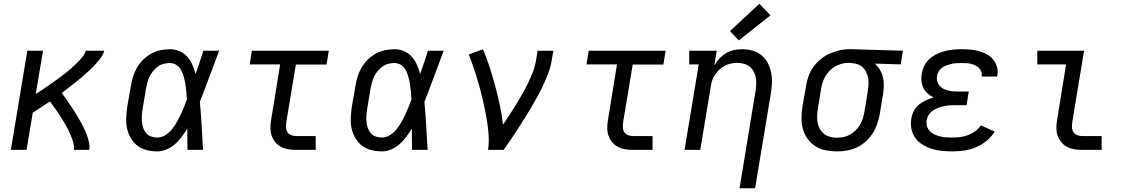

<svg xmlns="http://www.w3.org/2000/svg" viewBox="-20 -801 6040 1026"><path d="M38 0 126 -530H210L171 -299Q184 -307 196.5 -315Q209 -323 221 -331.5Q233 -340 245.5 -348.5Q258 -357 270 -365.5Q282 -374 294 -383Q306 -392 318 -401Q330 -410 341.5 -419.5Q353 -429 364 -439Q375 -449 386 -459.5Q397 -470 407 -481Q417 -492 426 -504Q435 -516 438 -530H537Q534 -515 525 -501.5Q516 -488 505.5 -475.5Q495 -463 484 -451Q473 -439 461 -428Q449 -417 437 -406Q425 -395 412.5 -384.5Q400 -374 387 -364Q374 -354 361.5 -344Q349 -334 336 -324Q323 -314 310 -304Q320 -291 329.5 -277Q339 -263 349 -249Q359 -235 368 -221Q377 -207 386 -192.5Q395 -178 403.5 -163Q412 -148 420 -133Q428 -118 435 -102Q442 -86 447.5 -69.5Q453 -53 456.5 -35.5Q460 -18 457 0H374Q377 -19 372 -37.5Q367 -56 360 -73.5Q353 -91 345 -107Q337 -123 327.5 -139Q318 -155 308.5 -170Q299 -185 289 -200Q279 -215 268 -230Q257 -245 247 -259Q224 -244 201 -228.5Q178 -213 155 -199L122 0Z M821 8Q792 8 764 1Q736 -6 714.5 -22.5Q693 -39 679 -63Q665 -87 659 -114.5Q653 -142 654.5 -171.5Q656 -201 660 -230L679 -340Q683 -365 690.5 -390Q698 -415 711.5 -438.5Q725 -462 744.5 -481.5Q764 -501 787.5 -514Q811 -527 837 -532.5Q863 -538 888 -538Q915 -538 939.5 -527.5Q964 -517 981 -497.5Q998 -478 1008.5 -454Q1019 -430 1025 -405Q1036 -436 1046.5 -467.5Q1057 -499 1067 -530H1151Q1125 -462 1100 -393.5Q1075 -325 1048 -257Q1054 -193 1057.5 -128.5Q1061 -64 1065 0H982Q981 -29 981 -57.5Q981 -86 981 -114Q967 -91 951 -69.5Q935 -48 915 -30.5Q895 -13 870.5 -2.5Q846 8 821 8ZM821 -66Q843 -66 863 -78.5Q883 -91 897.5 -108.5Q912 -126 923.5 -146Q935 -166 944.5 -186.5Q954 -207 962.5 -227.5Q971 -248 979 -269Q978 -289 976 -309Q974 -329 971 -348.5Q968 -368 963 -387.5Q958 -407 949.5 -424Q941 -441 925 -452.5Q909 -464 888 -464Q872 -464 855 -460Q838 -456 824 -445.5Q810 -435 798.5 -421.5Q787 -408 779.5 -392.5Q772 -377 767.5 -360.5Q763 -344 760 -328L742 -218Q739 -201 738 -183.5Q737 -166 738.5 -149.5Q740 -133 745.5 -117Q751 -101 761.5 -89Q772 -77 788 -71.5Q804 -66 821 -66Z M1563 0Q1541 0 1520 -3.5Q1499 -7 1481.5 -16.5Q1464 -26 1451 -41.5Q1438 -57 1431.5 -76.5Q1425 -96 1425 -117.5Q1425 -139 1429 -161L1477 -457H1314L1326 -530H1737L1725 -456H1561L1510 -149Q1508 -135 1508.5 -120.5Q1509 -106 1516 -95Q1523 -84 1536 -79Q1549 -74 1563 -74H1667V0Z M2021 8Q1992 8 1964 1Q1936 -6 1914.5 -22.5Q1893 -39 1879 -63Q1865 -87 1859 -114.5Q1853 -142 1854.5 -171.5Q1856 -201 1860 -230L1879 -340Q1883 -365 1890.5 -390Q1898 -415 1911.5 -438.5Q1925 -462 1944.5 -481.5Q1964 -501 1987.5 -514Q2011 -527 2037 -532.5Q2063 -538 2088 -538Q2115 -538 2139.5 -527.5Q2164 -517 2181 -497.5Q2198 -478 2208.5 -454Q2219 -430 2225 -405Q2236 -436 2246.5 -467.5Q2257 -499 2267 -530H2351Q2325 -462 2300 -393.5Q2275 -325 2248 -257Q2254 -193 2257.5 -128.5Q2261 -64 2265 0H2182Q2181 -29 2181 -57.5Q2181 -86 2181 -114Q2167 -91 2151 -69.5Q2135 -48 2115 -30.5Q2095 -13 2070.5 -2.5Q2046 8 2021 8ZM2021 -66Q2043 -66 2063 -78.5Q2083 -91 2097.5 -108.5Q2112 -126 2123.5 -146Q2135 -166 2144.5 -186.5Q2154 -207 2162.5 -227.5Q2171 -248 2179 -269Q2178 -289 2176 -309Q2174 -329 2171 -348.5Q2168 -368 2163 -387.5Q2158 -407 2149.5 -424Q2141 -441 2125 -452.5Q2109 -464 2088 -464Q2072 -464 2055 -460Q2038 -456 2024 -445.5Q2010 -435 1998.5 -421.5Q1987 -408 1979.5 -392.5Q1972 -377 1967.5 -360.5Q1963 -344 1960 -328L1942 -218Q1939 -201 1938 -183.5Q1937 -166 1938.5 -149.5Q1940 -133 1945.5 -117Q1951 -101 1961.5 -89Q1972 -77 1988 -71.5Q2004 -66 2021 -66Z M2588 0Q2593 -34 2591.5 -67.5Q2590 -101 2585.5 -134Q2581 -167 2574.5 -199Q2568 -231 2561 -262.5Q2554 -294 2545.5 -325.5Q2537 -357 2527.5 -388Q2518 -419 2507.5 -449.5Q2497 -480 2485 -510L2561 -538Q2581 -490 2597 -440.5Q2613 -391 2626.5 -340.5Q2640 -290 2651 -238.5Q2662 -187 2668 -135Q2687 -162 2704.5 -189.5Q2722 -217 2739 -244.5Q2756 -272 2772 -300.5Q2788 -329 2802 -358Q2816 -387 2827.5 -416.5Q2839 -446 2844 -477L2853 -530H2937L2928 -477Q2923 -445 2911 -413.5Q2899 -382 2885 -351Q2871 -320 2854.5 -290Q2838 -260 2821 -230.5Q2804 -201 2785.5 -172Q2767 -143 2748.5 -114Q2730 -85 2710.5 -56.5Q2691 -28 2671 0Z M3363 0Q3341 0 3320 -3.5Q3299 -7 3281.5 -16.5Q3264 -26 3251 -41.5Q3238 -57 3231.5 -76.5Q3225 -96 3225 -117.5Q3225 -139 3229 -161L3277 -457H3114L3126 -530H3537L3525 -456H3361L3310 -149Q3308 -135 3308.5 -120.5Q3309 -106 3316 -95Q3323 -84 3336 -79Q3349 -74 3363 -74H3467V0Z M3932 205 4017 -312Q4020 -331 4021 -349Q4022 -367 4019 -384.5Q4016 -402 4008 -417.5Q4000 -433 3987 -444Q3974 -455 3956.5 -460Q3939 -465 3920 -465Q3903 -465 3886 -461.5Q3869 -458 3853.5 -450Q3838 -442 3824.5 -429.5Q3811 -417 3801 -402Q3791 -387 3785.5 -370.5Q3780 -354 3778 -337L3722 0H3638L3714 -457H3663V-530H3810L3797 -451Q3808 -471 3824 -488Q3840 -505 3860 -517Q3880 -529 3902 -533.5Q3924 -538 3945 -538Q3974 -538 4001 -530.5Q4028 -523 4049 -506Q4070 -489 4082.5 -465Q4095 -441 4100.5 -414Q4106 -387 4105 -358Q4104 -329 4099 -300L4015 205ZM3928 -585 3881 -635 4038 -781 4097 -719Z M4452 8Q4421 8 4391.5 2Q4362 -4 4337.5 -19.5Q4313 -35 4296 -58.5Q4279 -82 4271 -110Q4263 -138 4263 -168.5Q4263 -199 4268 -230L4287 -340Q4291 -366 4300 -392Q4309 -418 4325.5 -441.5Q4342 -465 4364 -483.5Q4386 -502 4411.5 -513.5Q4437 -525 4463.5 -531.5Q4490 -538 4517 -538Q4521 -538 4525 -538Q4529 -538 4533 -538L4805 -530L4793 -457L4655 -461Q4671 -447 4682 -428.5Q4693 -410 4698 -389.5Q4703 -369 4703 -346Q4703 -323 4699 -300L4681 -190Q4676 -164 4667 -137.5Q4658 -111 4642.5 -87.5Q4627 -64 4605.5 -44.5Q4584 -25 4558.5 -13Q4533 -1 4505.5 3.5Q4478 8 4452 8ZM4453 -65Q4471 -65 4489 -69Q4507 -73 4523 -82Q4539 -91 4552.5 -104.5Q4566 -118 4575.5 -134Q4585 -150 4590.5 -167.5Q4596 -185 4599 -202L4617 -312Q4620 -330 4621 -347.5Q4622 -365 4619.5 -381.5Q4617 -398 4610 -413.5Q4603 -429 4591 -440.5Q4579 -452 4563 -457.5Q4547 -463 4530 -464L4521 -465Q4518 -465 4516 -465Q4514 -465 4512 -465Q4494 -465 4476.5 -460Q4459 -455 4443 -446Q4427 -437 4414 -424Q4401 -411 4391.5 -395Q4382 -379 4376.5 -362Q4371 -345 4368 -328L4350 -218Q4347 -199 4346.5 -180Q4346 -161 4349.5 -143.5Q4353 -126 4362 -110.5Q4371 -95 4385 -84.5Q4399 -74 4416.5 -69.5Q4434 -65 4453 -65Z M5068 8Q5040 8 5012 5Q4984 2 4958.5 -6Q4933 -14 4910 -28Q4887 -42 4871.5 -63.5Q4856 -85 4850.5 -112Q4845 -139 4850 -167Q4853 -188 4863 -208Q4873 -228 4890.5 -242Q4908 -256 4928 -265Q4948 -274 4969 -280Q4952 -288 4937.5 -301Q4923 -314 4914.5 -331Q4906 -348 4904 -368Q4902 -388 4906 -408Q4909 -430 4920 -451Q4931 -472 4948.5 -487.5Q4966 -503 4987.5 -513Q5009 -523 5030.5 -528.5Q5052 -534 5074 -536Q5096 -538 5118 -538Q5142 -538 5165.5 -536Q5189 -534 5210.5 -528Q5232 -522 5252 -511.5Q5272 -501 5286 -484.5Q5300 -468 5307 -445.5Q5314 -423 5310 -400Q5309 -398 5308.5 -396Q5308 -394 5308 -392H5225Q5225 -393 5225.5 -394Q5226 -395 5226 -396Q5228 -408 5223.5 -419.5Q5219 -431 5210.5 -439Q5202 -447 5191 -452Q5180 -457 5168 -460Q5156 -463 5143.5 -463.5Q5131 -464 5118 -464Q5105 -464 5092 -463.5Q5079 -463 5066 -460Q5053 -457 5040 -452.5Q5027 -448 5015.5 -440Q5004 -432 4996.5 -420Q4989 -408 4987 -395Q4985 -382 4988 -368.5Q4991 -355 4999 -345Q5007 -335 5018 -328.5Q5029 -322 5041.5 -318.5Q5054 -315 5068 -313.5Q5082 -312 5095 -312H5157L5145 -239H5083Q5068 -239 5053 -238Q5038 -237 5023 -233.5Q5008 -230 4993 -224.5Q4978 -219 4965 -210Q4952 -201 4943 -187Q4934 -173 4932 -158Q4929 -142 4933.5 -126.5Q4938 -111 4949 -100Q4960 -89 4974 -82.5Q4988 -76 5003.5 -72Q5019 -68 5035.5 -67Q5052 -66 5068 -66Q5089 -66 5110 -68.5Q5131 -71 5151.5 -78.5Q5172 -86 5190.5 -99Q5209 -112 5221 -131L5295 -98Q5278 -69 5251 -47.5Q5224 -26 5193.5 -13.5Q5163 -1 5131 3.5Q5099 8 5068 8Z M5763 0Q5741 0 5720 -3.5Q5699 -7 5681.5 -16.5Q5664 -26 5651 -41.5Q5638 -57 5631.5 -76.5Q5625 -96 5625 -117.5Q5625 -139 5629 -161L5677 -457H5523V-530H5773L5710 -149Q5708 -135 5708.5 -120.5Q5709 -106 5716 -95Q5723 -84 5736 -79Q5749 -74 5763 -74H5867V0Z"/></svg>

Font: Iosevka Curly Slab Extended
Style: Italic
Weight: 400
Width: 7
Italic angle: -9°
Monospace: yes
Designer: Belleve Invis
Foundry: Belleve Invis
Version: Version 11.1.0; ttfautohint (v1.8.3)